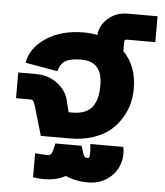

<svg xmlns="http://www.w3.org/2000/svg" viewBox="-60 -736 870 1014"><g transform="rotate(5 375.0 -228.5)"><path d="M26.9 -323.2H122.1Q184.1 -323.2 231.4 -289.3Q278.8 -255.4 293 -205.1L310.1 -137.2H329.1Q370.1 -137.2 397.9 -149.7Q425.8 -162.1 439.9 -185.3Q454.1 -208.5 459.5 -234.4Q464.8 -260.3 464.8 -293.9Q464.8 -419.9 354 -419.9Q297.4 -419.9 270.3 -404.8Q243.2 -389.6 231.9 -348.1L61 -377.9Q74.2 -457.5 154.5 -510.7Q234.9 -564 354 -564Q392.1 -564 425.8 -557.1Q430.2 -609.9 473.1 -646.5Q516.1 -683.1 577.1 -683.1H733.9V-545.9H583Q574.2 -545.9 572 -541.5Q569.8 -537.1 569.8 -519V-483.9Q642.1 -411.6 642.1 -290Q642.1 -251 632.6 -212.4Q623 -173.8 599.6 -135Q576.2 -96.2 541.5 -66.7Q506.8 -37.1 451.9 -18.6Q397 0 329.1 0H174.8L128.9 -155.8Q123 -175.8 117.7 -181.4Q112.3 -187 100.1 -187H26.9ZM439 20H613.8Q624 69.3 606.9 115.7Q589.8 162.1 546.6 192.6Q503.4 223.1 443.8 223.1Q377.4 223.1 325.2 199.2Q276.9 226.1 208 226.1Q184.6 226.1 152.8 221.2V94.2Q167.5 94.7 187.5 96.4Q207.5 98.1 213.9 98.1Q233.4 98.1 239.7 87.2Q246.1 76.2 254.9 33.2H394Q397.5 42.5 401.6 57.1Q405.8 71.8 408 78.1Q410.2 84.5 416 89.8Q421.9 95.2 431.2 95.2Q439.9 95.2 441.7 77.9Q443.4 60.5 439 20Z"/></g></svg>

Font: LT Superior Black
Style: Regular
Weight: 900
Designer: Daniel Lyons
Foundry: LyonsType
Version: Version 2.005